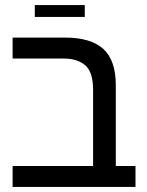

<svg xmlns="http://www.w3.org/2000/svg" viewBox="-20 -741 582 761"><path d="M30 0V-83H349V-385Q349 -455 318 -482Q287 -509 232 -509H30V-592H238Q340 -592 389.5 -547Q439 -502 439 -403V-83H517V0ZM118 -674V-721H316V-674Z"/></svg>

Font: Noto Sans Living
Style: Regular
Weight: 400
Designer: Monotype Design Team
Foundry: Monotype Imaging Inc.
Version: Version 2.013; ttfautohint (v1.8.4.7-5d5b)